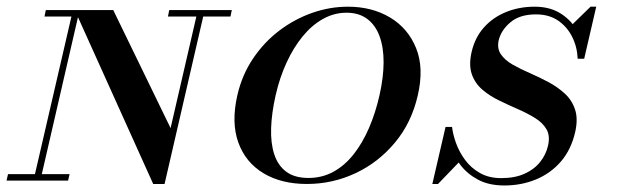

<svg xmlns="http://www.w3.org/2000/svg" viewBox="-82 -540 1862 574"><path d="M376 10 141.5 -510H256.5L428 -157L509.5 -510H530L410 10ZM-62.5 0 -58 -19.5H126L121.5 0ZM18 0 131.5 -490.5H51L55 -510H156L38.5 0ZM420 -490.5 424 -510H611L607 -490.5Z M835.5 10Q759 10 705.5 -22.2Q652 -54.5 630.5 -114Q609 -173.5 627.5 -255Q641.5 -316 674.5 -365Q707.5 -414 753 -448.5Q798.5 -483 851.2 -501.5Q904 -520 958 -520Q1030 -520 1084 -487.8Q1138 -455.5 1162 -396Q1186 -336.5 1167 -255Q1148.5 -173.5 1099 -114Q1049.5 -54.5 980.8 -22.2Q912 10 835.5 10ZM840 -8Q881 -8 914.8 -26.5Q948.5 -45 975 -78.5Q1001.5 -112 1021 -157Q1040.5 -202 1052.5 -255Q1064.5 -308 1064.8 -353Q1065 -398 1052.8 -431.5Q1040.5 -465 1015.8 -483.5Q991 -502 954 -502Q917 -502 883.8 -483.5Q850.5 -465 823 -431.5Q795.5 -398 774.8 -353Q754 -308 742 -255Q730 -202 728.5 -157Q727 -112 738 -78.5Q749 -45 774 -26.5Q799 -8 840 -8Z M1426 14.5Q1379.5 14.5 1347.2 -2.8Q1315 -20 1294.5 -46.8Q1274 -73.5 1263.5 -104Q1253 -134.5 1250 -160.5H1269.5Q1272 -138 1281.5 -111.8Q1291 -85.5 1308.5 -61.8Q1326 -38 1352.8 -22.8Q1379.5 -7.5 1416.5 -7.5Q1457 -7.5 1486 -20.5Q1515 -33.5 1532.8 -55.8Q1550.5 -78 1556.5 -105Q1563 -134 1551.8 -153.5Q1540.5 -173 1517.5 -187.2Q1494.5 -201.5 1466.2 -213.8Q1438 -226 1409.8 -239.8Q1381.5 -253.5 1359.8 -272.2Q1338 -291 1328.5 -318.2Q1319 -345.5 1328 -385Q1338 -428 1364.8 -458Q1391.5 -488 1430.8 -504Q1470 -520 1516.5 -520Q1563 -520 1596 -498.5Q1629 -477 1646.8 -441.8Q1664.5 -406.5 1664.5 -364.5H1645Q1643.5 -400.5 1628.2 -430.5Q1613 -460.5 1586 -478.8Q1559 -497 1520.5 -497Q1471.5 -497 1443.8 -473.2Q1416 -449.5 1409 -420Q1403.5 -395.5 1415.2 -378Q1427 -360.5 1450 -347.2Q1473 -334 1501.2 -321.8Q1529.5 -309.5 1557.2 -294.8Q1585 -280 1606.5 -260.2Q1628 -240.5 1637.2 -212.5Q1646.5 -184.5 1637.5 -145Q1625.5 -92.5 1594.8 -57Q1564 -21.5 1520.2 -3.5Q1476.5 14.5 1426 14.5ZM1210.5 10 1250 -160.5Q1257.5 -136 1263.8 -120.2Q1270 -104.5 1276.8 -90.8Q1283.5 -77 1292.5 -57.5L1227.5 10ZM1664.5 -364.5Q1660.5 -387 1654.2 -400.8Q1648 -414.5 1640 -427.5Q1632 -440.5 1622 -460L1683.5 -520H1700.5Z"/></svg>

Font: Bodoni Moda SC 11pt
Style: Italic
Weight: 400
Italic angle: -13°
Version: Version 2.005